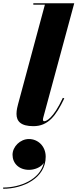

<svg xmlns="http://www.w3.org/2000/svg" viewBox="-82 -770 480 1187"><path d="M315.5 -162 306.5 -165C246 -34.5 202.5 -20.5 191.5 -20.5C186.5 -20.5 183.5 -24 183.5 -30C183.5 -34.5 184.5 -39.5 186 -45L377 -750H124V-741H195.5L30 -127C27 -115.5 20 -91 20 -66C20 -19.5 47.5 10 124.5 10C215 10 264 -53 315.5 -162ZM-4.5 187C-4.5 239.5 35 280 97.5 280C129 280 170 266.5 189 237C165 339.5 44 389.5 -62.5 389.5V397C61.5 397 200.5 331 200.5 199C200.5 133 152 89.5 97 89.5C42.5 89.5 -4.5 137 -4.5 187Z"/></svg>

Font: Bodoni* 24pt Fatface
Style: Italic
Weight: 900
Italic angle: -13°
Version: Version 2.3